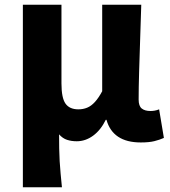

<svg xmlns="http://www.w3.org/2000/svg" viewBox="-20 -584 714 806"><path d="M76 202V-564H238V-234Q238 -173 255 -149Q272 -125 309 -125Q329 -125 346 -132Q363 -139 378.5 -156Q394 -173 409 -201V-564H573Q571 -498 568.5 -424Q566 -350 564 -282.5Q562 -215 562 -166Q562 -139 575 -128.5Q588 -118 612 -118Q620 -118 629 -119.5Q638 -121 648 -125L668 -5Q650 3 628 8.5Q606 14 571 14Q512 14 476 -10Q440 -34 427 -81H424Q403 -38 371 -14.5Q339 9 302 9Q280 9 261.5 3Q243 -3 228 -20Q228 12 228.5 39.5Q229 67 230.5 93Q232 119 234.5 145.5Q237 172 240 202Z"/></svg>

Font: Noto Sans SC ExtraBold
Style: Regular
Weight: 800
Designer: Ryoko NISHIZUKA 西塚涼子 (kana, bopomofo & ideographs); Paul D. Hunt (Latin, Greek & Cyrillic); Sandoll Communications 산돌커뮤니
Foundry: Adobe
Version: Version 2.004-H2;hotconv 1.0.118;makeotfexe 2.5.65603